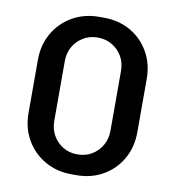

<svg xmlns="http://www.w3.org/2000/svg" viewBox="-80 -767 775 848"><g transform="rotate(10 307.5 -343.0)"><path d="M296 10Q231 10 178 -20Q125 -50 94 -103Q63 -156 63 -224V-462Q63 -530 94 -583Q125 -636 178 -666Q231 -696 296 -696H319Q385 -696 437.5 -666Q490 -636 520.5 -583Q551 -530 551 -462V-224Q551 -156 520.5 -103Q490 -50 437.5 -20Q385 10 319 10ZM307 -81Q343 -81 371.5 -98Q400 -115 416.5 -144Q433 -173 433 -209V-477Q433 -514 416.5 -542.5Q400 -571 371.5 -588Q343 -605 307 -605Q271 -605 242.5 -588Q214 -571 197.5 -542.5Q181 -514 181 -477V-209Q181 -173 197.5 -144Q214 -115 242.5 -98Q271 -81 307 -81Z"/></g></svg>

Font: Chivo Medium Medium
Style: Regular
Weight: 500
Version: Version 2.002